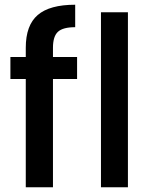

<svg xmlns="http://www.w3.org/2000/svg" viewBox="-20 -792 636 812"><path d="M306 -458H204V0H89V-458H24V-551H89V-590Q89 -685 139.5 -728.5Q190 -772 298 -772V-677Q246 -677 225 -657.5Q204 -638 204 -590V-551H306ZM521 -740V0H407V-740Z"/></svg>

Font: Poppins-tnum Medium
Style: Regular
Weight: 500
Designer: Ninad Kale (Devanagari), Jonny Pinhorn (Latin)
Foundry: Indian Type Foundry
Version: Version 4.004